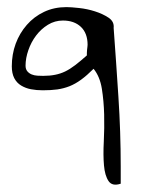

<svg xmlns="http://www.w3.org/2000/svg" viewBox="-20 -509 392 532"><path d="M239.3 -318.4Q220.7 -299.8 204.6 -288.1Q188.5 -276.4 172.4 -270Q156.2 -263.7 138.7 -261.2Q121.1 -258.8 98.6 -258.8Q81.1 -258.8 65.9 -261.7Q50.8 -264.6 38.6 -272Q26.4 -279.3 19.5 -292.5Q12.7 -305.7 12.7 -325.2Q12.7 -358.4 23.4 -387.7Q34.2 -417 54.2 -439.9Q74.2 -462.9 102.1 -476.1Q129.9 -489.3 164.1 -489.3Q176.8 -489.3 199.2 -486.8Q221.7 -484.4 243.2 -477.5Q264.6 -470.7 280.8 -460Q296.9 -449.2 294.9 -431.6Q301.8 -337.9 308.1 -240.7Q314.5 -143.6 314.5 -47.9Q314.5 -44.9 314.5 -37.6Q314.5 -30.3 314.5 -22.9Q314.5 -15.6 314.5 -8.8Q314.5 -2 314.5 0Q291 7.8 280.8 -7.3Q270.5 -22.5 268.1 -50.8Q265.6 -79.1 267.6 -116.7Q269.5 -154.3 268.6 -191.9Q267.6 -229.5 262.2 -263.2Q256.8 -296.9 239.3 -318.4ZM50.8 -327.1Q50.8 -317.4 55.7 -311.5Q60.5 -305.7 67.9 -302.7Q75.2 -299.8 83.5 -299.3Q91.8 -298.8 99.6 -298.8Q118.2 -298.8 132.8 -301.8Q147.5 -304.7 160.6 -311Q173.8 -317.4 188.5 -328.6Q203.1 -339.8 220.7 -355.5Q220.7 -358.4 220.7 -362.3Q220.7 -366.2 221.2 -370.6Q221.7 -375 222.2 -378.9Q222.7 -382.8 222.7 -384.8Q222.7 -417 204.1 -434.6Q185.5 -452.1 154.3 -452.1Q131.8 -452.1 112.8 -440.4Q93.8 -428.7 80.1 -410.6Q66.4 -392.6 58.6 -370.1Q50.8 -347.7 50.8 -327.1Z"/></svg>

Font: Annie Use Your Telescope
Style: Regular
Weight: 400
Designer: Kimberly Geswein
Foundry: Kimberly Geswein
Version: Version 1.002 2001